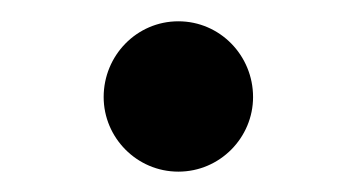

<svg xmlns="http://www.w3.org/2000/svg" viewBox="-20 -508 340 183"><path d="M150 -344.4C189.7 -344.4 221.2 -376.9 221.2 -415.5C221.2 -455.1 189.7 -487.7 150 -487.7C110.3 -487.7 78.8 -455.1 78.8 -415.5C78.8 -376.9 110.3 -344.4 150 -344.4Z"/></svg>

Font: Source Serif Variable
Style: Regular
Weight: 389
Designer: Frank Grießhammer
Foundry: Adobe Systems Incorporated
Version: Version 3.001;hotconv 1.0.111;makeotfexe 2.5.65597